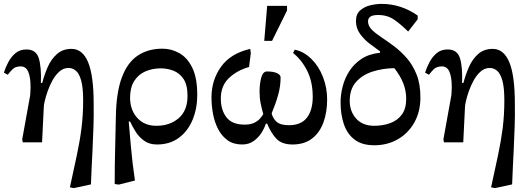

<svg xmlns="http://www.w3.org/2000/svg" viewBox="-32 -731 2725 986"><path d="M435 216 347 235 327 231Q347 139 362.5 66.5Q378 -6 386.5 -73Q395 -140 395 -215Q395 -281 385 -317Q375 -353 358 -367.5Q341 -382 320 -382Q294 -382 273.5 -364Q253 -346 238 -319Q223 -292 213 -263.5Q203 -235 198 -213Q193 -191 193 -183L184 0H85L82 -15L123 -242Q123 -246 124 -259Q125 -272 125 -282Q125 -335 113 -362.5Q101 -390 75 -390Q47 -390 32.5 -375.5Q18 -361 8 -347L-12 -358Q-4 -384 10.5 -411.5Q25 -439 47.5 -458Q70 -477 104 -477Q153 -477 167 -432.5Q181 -388 178 -305H185Q195 -345 212.5 -385.5Q230 -426 260 -453Q290 -480 335 -480Q392 -480 420.5 -411.5Q449 -343 449 -199Q450 -137 448 -81.5Q446 -26 443 42Q441 79 439 121.5Q437 164 435 216Z M661 196 578 217 557 214Q557 114 559.5 25Q562 -64 563 -132Q565 -257 594 -334Q623 -411 676 -446Q729 -481 802 -481Q849 -481 890 -457.5Q931 -434 956 -382Q981 -330 981 -243Q981 -175 957.5 -117Q934 -59 887.5 -24Q841 11 774 11Q735 11 708.5 -8Q682 -27 665 -54Q648 -81 636 -107H629Q635 -37 639.5 13.5Q644 64 649 106.5Q654 149 661 196ZM771 -85Q840 -85 885.5 -124Q931 -163 931 -239Q931 -295 910.5 -325.5Q890 -356 858.5 -368Q827 -380 794 -380Q751 -380 715 -364.5Q679 -349 657.5 -315.5Q636 -282 636 -229Q636 -167 672.5 -126Q709 -85 771 -85Z M1212 11Q1167 11 1137 -10.5Q1107 -32 1088.5 -67.5Q1070 -103 1062 -146Q1054 -189 1054 -233Q1055 -322 1104 -389.5Q1153 -457 1253 -480L1256 -458L1247 -387Q1184 -369 1143 -329.5Q1102 -290 1102 -225Q1102 -166 1131 -128.5Q1160 -91 1224 -91Q1255 -91 1274 -100.5Q1293 -110 1304 -123Q1315 -136 1320 -145Q1312 -173 1306.5 -200.5Q1301 -228 1301 -261Q1301 -300 1309.5 -332Q1318 -364 1339 -364Q1372 -364 1390.5 -355.5Q1409 -347 1409 -333Q1409 -288 1396 -242Q1383 -196 1363 -149Q1369 -123 1388.5 -105.5Q1408 -88 1452 -88Q1514 -88 1544 -126.5Q1574 -165 1574 -234Q1574 -310 1546 -366.5Q1518 -423 1473 -459L1482 -476Q1529 -466 1567 -428.5Q1605 -391 1626.5 -336Q1648 -281 1648 -220Q1648 -155 1629 -102.5Q1610 -50 1570.5 -19.5Q1531 11 1470 11Q1414 11 1386 -20Q1358 -51 1340 -96H1333Q1327 -75 1311.5 -50Q1296 -25 1271 -7Q1246 11 1212 11ZM1365 -521H1325L1340 -701H1442V-677Z M1890 15Q1827 15 1789 -14Q1751 -43 1734 -93Q1717 -143 1717 -205Q1717 -244 1727.5 -286Q1738 -328 1761.5 -365Q1785 -402 1823.5 -428Q1862 -454 1919 -460L1920 -467Q1896 -484 1867 -506Q1838 -528 1817 -557Q1796 -586 1796 -623Q1796 -659 1818 -678Q1840 -697 1870.5 -704Q1901 -711 1927 -711Q1980 -711 2027 -695Q2074 -679 2113 -651V-632L2064 -569Q2029 -604 1993.5 -629Q1958 -654 1910 -654Q1882 -654 1870 -645.5Q1858 -637 1858 -621Q1858 -598 1877.5 -578.5Q1897 -559 1927.5 -539Q1958 -519 1992.5 -493Q2027 -467 2057.5 -432Q2088 -397 2107.5 -348Q2127 -299 2127 -231Q2127 -157 2095.5 -101.5Q2064 -46 2010.5 -15.5Q1957 15 1890 15ZM1993 -381Q1932 -380 1880 -363Q1828 -346 1796 -309.5Q1764 -273 1764 -213Q1764 -159 1797 -122Q1830 -85 1890 -85Q1934 -85 1971.5 -98.5Q2009 -112 2031.5 -142.5Q2054 -173 2054 -223Q2054 -266 2038.5 -304.5Q2023 -343 1993 -381Z M2598 216 2510 235 2490 231Q2510 139 2525.5 66.5Q2541 -6 2549.5 -73Q2558 -140 2558 -215Q2558 -281 2548 -317Q2538 -353 2521 -367.5Q2504 -382 2483 -382Q2457 -382 2436.5 -364Q2416 -346 2401 -319Q2386 -292 2376 -263.5Q2366 -235 2361 -213Q2356 -191 2356 -183L2347 0H2248L2245 -15L2286 -242Q2286 -246 2287 -259Q2288 -272 2288 -282Q2288 -335 2276 -362.5Q2264 -390 2238 -390Q2210 -390 2195.5 -375.5Q2181 -361 2171 -347L2151 -358Q2159 -384 2173.5 -411.5Q2188 -439 2210.5 -458Q2233 -477 2267 -477Q2316 -477 2330 -432.5Q2344 -388 2341 -305H2348Q2358 -345 2375.5 -385.5Q2393 -426 2423 -453Q2453 -480 2498 -480Q2555 -480 2583.5 -411.5Q2612 -343 2612 -199Q2613 -137 2611 -81.5Q2609 -26 2606 42Q2604 79 2602 121.5Q2600 164 2598 216Z"/></svg>

Font: STIX Two Text Medium
Style: Regular
Weight: 500
Designer: Ross Mills, John Hudson & Paul Hanslow, Tiro Typeworks Ltd; with prior portions MicroPress Inc., and Coen Hoffman.
Foundry: Tiro Typeworks Ltd
Version: Version 2.13 b171